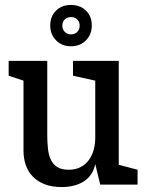

<svg xmlns="http://www.w3.org/2000/svg" viewBox="-20 -746 589 776"><path d="M229 10Q189 10 160 -1.5Q131 -13 112 -33Q93 -53 84 -79.5Q75 -106 75 -136V-420L15 -440V-500H171V-202Q171 -170 174 -143.5Q177 -117 186.5 -98.5Q196 -80 213 -70Q230 -60 257 -60Q286 -60 306.5 -71Q327 -82 340 -100.5Q353 -119 359 -142Q365 -165 365 -189V-420L275 -440V-500H460V-80L536 -60V0H385L365 -83Q355 -36 319 -13Q283 10 229 10ZM267 -559Q230 -559 206.5 -583Q183 -607 183 -643Q183 -680 206.5 -703Q230 -726 267 -726Q304 -726 327.5 -703Q351 -680 351 -643Q351 -607 327.5 -583Q304 -559 267 -559ZM267 -607Q282 -607 292 -617Q302 -627 302 -642Q302 -658 292 -667.5Q282 -677 267 -677Q252 -677 242 -667.5Q232 -658 232 -642Q232 -627 242 -617Q252 -607 267 -607Z"/></svg>

Font: Hermeneus One
Style: Regular
Weight: 400
Designer: Rodrigo Fuenzalida, Pablo Impallari
Foundry: Pablo Impallari, Rodrigo Fuenzalida
Version: Version 1.002; ttfautohint (v0.93) -l 8 -r 50 -G 200 -x 14 -